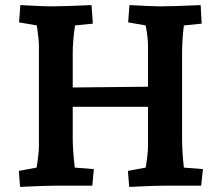

<svg xmlns="http://www.w3.org/2000/svg" viewBox="-20 -730 872 755"><path d="M483 -58 553 -71Q562 -127 562 -155V-310H266V-185Q266 -141 274 -71L349 -65L343 0H204Q157 0 59 5L54 -58L124 -71Q133 -127 133 -155V-551Q133 -572 125 -630L55 -642L60 -710Q150 -705 179 -705Q235 -705 340 -710L345 -637L275 -630Q266 -569 266 -521V-386L562 -389V-551Q562 -580 553 -630L484 -642L489 -710Q582 -705 608 -705Q664 -705 769 -710L773 -637L703 -630Q696 -572 696 -521V-185Q696 -134 703 -71L778 -65L771 0H633Q586 0 488 5Z"/></svg>

Font: Andada Pro ExtraBold
Style: Regular
Weight: 800
Designer: Carolina Giovagnoli
Foundry: Huerta Tipografica
Version: Version 3.005; ttfautohint (v1.8.4)